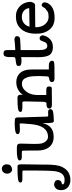

<svg xmlns="http://www.w3.org/2000/svg" viewBox="562 -1210 781 2075"><g transform="rotate(-90 952.5 -172.5)"><path d="M211 -82Q211 -71 211 -55Q211 -17 206 33Q206 28 206 33Q200 80 184 112Q154 172 98 190Q72 198 44 198Q16 198 -5 188.5Q-26 179 -39.5 165Q-53 151 -59 133Q-65 115 -65 97Q-65 60 -46 41Q-27 22 -4 22Q14 22 29 32Q44 42 44 61.5Q44 81 34.5 92Q25 103 6 105Q-3 107 -3 117Q-3 120 6.5 127.5Q16 135 47 135Q88 135 110.5 108Q133 81 140 28Q144 -3 145.5 -74.5Q147 -146 147 -181Q147 -242 147 -308Q146 -309 145 -319Q140 -321 130 -321H54Q17 -321 17 -343Q17 -354 27 -360Q46 -371 110 -373Q142 -374 189 -374Q206 -374 210 -363Q214 -354 214 -337Q214 -320 214 -310Q214 -289 212.5 -196.5Q211 -104 211 -82ZM113 -488Q113 -495 116 -504Q123 -526 141 -537Q152 -543 166 -543Q185 -543 199.5 -529.5Q214 -516 214 -491Q214 -458 195.5 -445Q177 -432 158.5 -432Q140 -432 126.5 -448Q113 -464 113 -488Z M256 -351Q256 -383 377 -381Q395 -381 406 -380Q431 -378 436 -361Q438 -352 438 -340Q438 -312 436 -252Q433 -192 436 -140Q439 -88 472 -59Q492 -42 519 -44Q631 -51 648 -224Q660 -350 654 -350Q649 -350 591 -348Q538 -346 541 -376Q543 -396 596 -401Q649 -406 686 -403Q705 -402 707 -401Q715 -396 718 -387Q722 -377 721.5 -365Q721 -353 721 -340Q726 -141 728 -119Q729 -111 730 -54Q730 -42 749 -42Q749 -42 780 -43Q810 -43 811 -18Q811 -7 800 3Q787 16 681 19Q669 19 664 0Q659 -16 659 -105Q635 17 512 17Q435 17 395 -38Q363 -83 363 -160Q363 -160 363 -229Q363 -318 360.5 -322.5Q358 -327 341 -327H296Q256 -327 256 -351Z M1138 26Q1104 25 1103 -1Q1103 -17 1113.5 -23.5Q1124 -30 1138.5 -31.5Q1153 -33 1159 -38Q1167 -44 1168 -136Q1168 -229 1156.5 -263Q1145 -297 1129 -311.5Q1113 -326 1082 -326Q1051 -326 1023 -303Q963 -251 963 -153Q963 -103 963 -63H1016Q1033 -63 1044.5 -57Q1056 -51 1055.5 -31Q1055 -11 1046 -6Q1039 -3 1016 -3H990Q936 -4 886 -2H859Q816 -2 817 -30Q818 -57 854 -60H871Q889 -60 890 -100Q894 -256 894 -289Q894 -321 884 -321H840Q801 -321 790.5 -326.5Q780 -332 780 -342Q780 -362 815 -368Q842 -374 925 -374Q951 -375 957 -367Q964 -359 965 -350Q965 -336 966 -317Q985 -347 1021 -367Q1057 -387 1102 -387Q1156 -387 1192 -355Q1239 -313 1239 -222Q1239 -130 1239 -35H1280Q1313 -35 1326 -20Q1333 -13 1333 1.5Q1333 16 1319 20.5Q1305 25 1265 25.5Q1225 26 1138 26Z M1449 -134Q1449 -52 1493 -52Q1523 -52 1535 -79Q1541 -93 1545 -104Q1548 -114 1552 -121Q1561 -135 1575 -135Q1598 -135 1607 -111Q1608 -108 1608 -106Q1608 -105 1608 -98Q1608 -92 1601 -72Q1593 -53 1578 -34Q1541 9 1482 9Q1421 9 1396 -27Q1372 -63 1372 -149Q1373 -235 1373 -333Q1309 -327 1288 -338Q1277 -344 1277 -360Q1277 -377 1286 -383Q1296 -389 1353 -396Q1368 -398 1370 -403Q1373 -407 1373 -422Q1373 -438 1373 -459Q1374 -515 1395 -522Q1406 -525 1416 -525Q1426 -525 1437 -519Q1449 -512 1449 -474Q1449 -474 1449 -398Q1510 -400 1564 -407Q1575 -407 1587 -401Q1599 -394 1599 -379Q1599 -350 1570 -346Q1541 -343 1510 -342Q1479 -341 1449 -340Q1449 -340 1449 -134Z M1764 -319Q1727 -303 1711 -270Q1705 -257 1701 -244L1893 -247Q1900 -247 1902 -249Q1902 -260 1896 -274Q1890 -288 1879 -299.5Q1868 -311 1850 -319Q1832 -327 1807.5 -327Q1783 -327 1764 -319ZM1716 -182H1697Q1696 -176 1696 -170Q1696 -146 1703.5 -122Q1711 -98 1725 -80Q1740 -61 1761 -49Q1784 -37 1813 -38Q1845 -38 1864 -48Q1873 -53 1896 -72Q1902 -76 1909 -90Q1915 -100 1921 -107Q1930 -117 1947 -109Q1958 -104 1962 -94Q1966 -87 1963 -68Q1959 -46 1940 -24Q1920 -1 1886 13Q1851 27 1797 27Q1753 27 1721 12Q1689 -3 1668 -31Q1623 -88 1626 -177Q1626 -226 1638.5 -266Q1651 -306 1675 -333Q1701 -362 1731 -376Q1767 -391 1812 -391Q1857 -391 1887 -374Q1917 -358 1936 -333Q1954 -310 1962 -284Q1970 -258 1970 -239.5Q1970 -221 1960 -202Q1950 -184 1933 -184L1802 -183H1779Z"/></g></svg>

Font: Scratch Savers
Style: Book
Weight: 400
Designer: Pablo Impallari, Rodrigo Fuenzalida, Brenda Gallo
Foundry: Pablo Impallari, Rodrigo Fuenzalida, Brenda Gallo
Version: Version 4.0b1